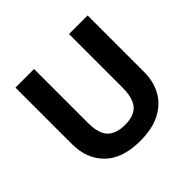

<svg xmlns="http://www.w3.org/2000/svg" viewBox="-174 -904 1103 1103"><g transform="rotate(-45 378.0 -352.0)"><path d="M671 -252Q671 -178 638.5 -118.5Q606 -59 540.5 -24.5Q475 10 375 10Q233 10 159 -62.5Q85 -135 85 -254V-714H236V-277Q236 -189 272 -153Q308 -117 379 -117Q429 -117 460 -134Q491 -151 505.5 -187Q520 -223 520 -278V-714H671Z"/></g></svg>

Font: Noto Sans Telugu
Style: Regular
Weight: 400
Designer: Jelle Bosma - Monotype Design Team
Foundry: Monotype Imaging Inc.
Version: Version 2.003